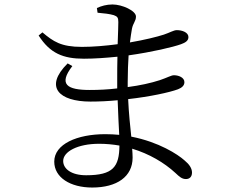

<svg xmlns="http://www.w3.org/2000/svg" viewBox="-20 -797 1040 860"><path d="M366 -12C299 -12 263 -41 263 -76C263 -117 326 -153 424 -153C455 -153 486 -150 515 -145C514 -50 487 -12 366 -12ZM552 -429C552 -476 554 -516 556 -549C662 -564 755 -586 791 -599C810 -606 824 -614 824 -631C824 -652 796 -662 772 -662C758 -662 741 -651 714 -642C683 -632 627 -618 562 -607C565 -631 568 -651 571 -668C576 -694 589 -702 589 -723C589 -749 527 -777 484 -777C457 -777 433 -770 414 -761L417 -740C449 -737 469 -735 490 -729C506 -723 510 -718 510 -698C510 -689 509 -650 507 -599C454 -592 398 -587 347 -587C253 -587 219 -611 170 -652L153 -638C204 -558 263 -534 356 -534C404 -534 456 -538 506 -543C505 -509 505 -474 505 -441V-401C464 -396 422 -394 382 -394C282 -394 240 -418 304 -501L283 -513C176 -407 245 -342 385 -342C425 -342 466 -344 507 -348C509 -287 512 -233 514 -193C494 -195 473 -196 451 -196C326 -196 223 -152 223 -73C223 -2 295 43 393 43C504 43 574 -6 574 -91C574 -104 573 -117 572 -131C648 -108 715 -69 766 -22C784 -5 795 5 813 5C829 5 840 -5 840 -24C840 -43 828 -61 806 -79C777 -105 692 -161 568 -185C563 -232 557 -288 554 -353C652 -364 739 -383 777 -397C795 -404 806 -414 806 -429C806 -450 780 -460 759 -460C747 -460 729 -449 696 -438C656 -425 606 -414 552 -407Z"/></svg>

Font: Source Han Serif K
Style: Regular
Weight: 400
Designer: Ryoko NISHIZUKA 西塚涼子 (kana & ideographs); Frank Grießhammer (Latin, Greek & Cyrillic); Wenlong ZHANG 张文龙 (bopomofo); San
Foundry: Adobe Systems Incorporated
Version: Version 1.001;PS 1.001;hotconv 16.6.54;makeotf.lib2.5.65590